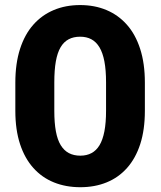

<svg xmlns="http://www.w3.org/2000/svg" viewBox="-20 -741 644 770"><path d="M561 -409.7V-296.4Q561 -220.7 542.5 -163.3Q523.9 -106 489.5 -67.4Q455.1 -28.8 407.5 -9.5Q359.9 9.8 302.2 9.8Q244.1 9.8 196.3 -9.5Q148.4 -28.8 113.8 -67.4Q79.1 -106 60.3 -163.3Q41.5 -220.7 41.5 -296.4V-409.7Q41.5 -486.3 60.3 -544.7Q79.1 -603 113.5 -641.8Q147.9 -680.7 195.6 -700.7Q243.2 -720.7 301.3 -720.7Q359.4 -720.7 407 -700.7Q454.6 -680.7 489 -641.8Q523.4 -603 542.2 -544.7Q561 -486.3 561 -409.7ZM405.3 -296.4V-410.6Q405.3 -460 398.7 -494.6Q392.1 -529.3 378.9 -551.3Q365.7 -573.2 346.4 -583.5Q327.1 -593.8 301.3 -593.8Q274.9 -593.8 255.4 -583.5Q235.8 -573.2 222.9 -551.3Q210 -529.3 203.9 -494.6Q197.8 -460 197.8 -410.6V-296.4Q197.8 -248.5 204.1 -214.4Q210.4 -180.2 223.6 -158.7Q236.8 -137.2 256.3 -127Q275.9 -116.7 302.2 -116.7Q327.6 -116.7 346.9 -127Q366.2 -137.2 379.2 -158.7Q392.1 -180.2 398.7 -214.4Q405.3 -248.5 405.3 -296.4Z"/></svg>

Font: Roboto Condensed ExtraBold
Style: Regular
Weight: 800
Designer: Christian Robertson
Foundry: Google
Version: Version 3.008; 2023